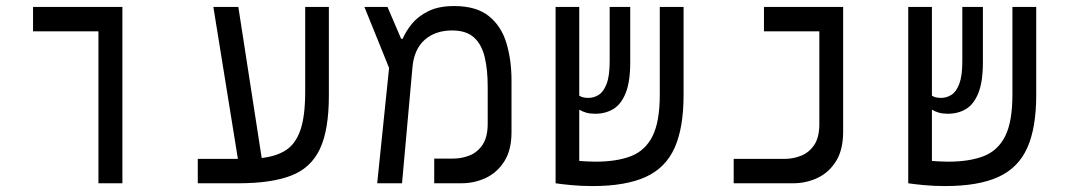

<svg xmlns="http://www.w3.org/2000/svg" viewBox="-20 -609 3556 638"><path d="M307.1 0V-504.9H89.8V-585.9H386.7V0Z M637.2 0V-81.1H770.5L689 -585.9H772L849.6 -84Q897.9 -89.4 929.9 -109.9Q961.9 -130.4 978 -176.3Q994.1 -222.2 994.1 -303.7V-585.9H1072.8V-291.5Q1072.8 -177.2 1043 -114Q1013.2 -50.8 947.3 -25.4Q881.3 0 772.9 0Z M1233.4 0 1272.9 -383.3 1190.9 -585.9H1267.6L1313 -480H1317.9Q1328.1 -503.9 1348.1 -529.1Q1368.2 -554.2 1402.6 -571.5Q1437 -588.9 1489.3 -588.9Q1563 -588.9 1604.5 -555.4Q1646 -522 1662.8 -465.8Q1679.7 -409.7 1679.7 -341.8V-169.9Q1679.7 -110.4 1655.8 -72.8Q1631.8 -35.2 1594 -17.6Q1556.2 0 1513.2 0H1422.9V-82H1486.3Q1513.7 -82 1540 -92.3Q1566.4 -102.5 1583.5 -127.9Q1600.6 -153.3 1600.6 -198.2V-321.8Q1600.6 -377.4 1590.6 -419.4Q1580.6 -461.4 1554.9 -484.6Q1529.3 -507.8 1482.4 -507.8Q1426.3 -507.8 1391.1 -476.6Q1356 -445.3 1350.6 -385.7L1315.9 0Z M1948.7 9.3Q1911.6 9.3 1878.2 6.1Q1844.7 2.9 1826.2 0V-0.5V-585.9H1904.8V-291Q1916 -283.7 1935.1 -283.7Q1953.6 -283.7 1969.7 -293.9Q1985.8 -304.2 1995.8 -330.6Q2005.9 -356.9 2005.9 -405.3V-585.9H2074.2V-402.3Q2074.2 -337.4 2059.1 -299.8Q2043.9 -262.2 2017.8 -246.6Q1991.7 -231 1958 -231Q1940.4 -231 1928 -234.6Q1915.5 -238.3 1904.8 -244.6V-74.2Q1918 -73.2 1931.9 -72.5Q1945.8 -71.8 1959.5 -71.8Q2029.3 -71.8 2076.7 -90.1Q2124 -108.4 2148.2 -156.5Q2172.4 -204.6 2172.4 -293.9V-585.9H2251.5V-293.5Q2251.5 -184.6 2221.7 -117.9Q2191.9 -51.3 2125.5 -21Q2059.1 9.3 1948.7 9.3Z M2418 0V-81.1H2587.9Q2615.7 -81.1 2642.1 -91.6Q2668.5 -102.1 2685.5 -127.2Q2702.6 -152.3 2702.6 -196.8V-504.9H2518.6V-585.9H2781.7V-171.4Q2781.7 -111.3 2758.1 -73.5Q2734.4 -35.6 2696.5 -17.8Q2658.7 0 2615.7 0Z M3120.6 9.3Q3083.5 9.3 3050 6.1Q3016.6 2.9 2998 0V-0.5V-585.9H3076.7V-291Q3087.9 -283.7 3106.9 -283.7Q3125.5 -283.7 3141.6 -293.9Q3157.7 -304.2 3167.7 -330.6Q3177.7 -356.9 3177.7 -405.3V-585.9H3246.1V-402.3Q3246.1 -337.4 3231 -299.8Q3215.8 -262.2 3189.7 -246.6Q3163.6 -231 3129.9 -231Q3112.3 -231 3099.9 -234.6Q3087.4 -238.3 3076.7 -244.6V-74.2Q3089.8 -73.2 3103.8 -72.5Q3117.7 -71.8 3131.3 -71.8Q3201.2 -71.8 3248.5 -90.1Q3295.9 -108.4 3320.1 -156.5Q3344.2 -204.6 3344.2 -293.9V-585.9H3423.3V-293.5Q3423.3 -184.6 3393.6 -117.9Q3363.8 -51.3 3297.4 -21Q3231 9.3 3120.6 9.3Z"/></svg>

Font: Cascadia Mono NF SemiLight
Style: Regular
Weight: 350
Monospace: yes
Designer: Aaron Bell
Foundry: Saja Typeworks
Version: Version 2404.023; ttfautohint (v1.8.4)